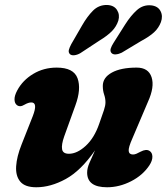

<svg xmlns="http://www.w3.org/2000/svg" viewBox="-20 -758 687 791"><path d="M596.5 -136Q607.5 -129 607.8 -112.5Q608 -96 595.5 -77Q568.5 -36 520 -11.2Q471.5 13.5 421 13.5Q339 13.5 339 -47Q339 -65.5 349 -88.2Q359 -111 371.5 -138.5Q313 -54.5 250.8 -20.5Q188.5 13.5 129.5 13.5Q83 13.5 63.5 -9.8Q44 -33 46.5 -73Q49 -113 69 -163L115 -279.5Q137 -336 109 -336Q97 -336 80.5 -326.5Q62 -315 49 -325.5Q40 -333 39.8 -348.5Q39.5 -364 51 -385.5Q73.5 -427.5 116.8 -453.5Q160 -479.5 213.5 -479.5Q283.5 -479.5 299.5 -435.5Q315.5 -391.5 290.5 -323.5L244.5 -196Q232.5 -162 235.8 -143.2Q239 -124.5 264 -124.5Q297.5 -124.5 333 -157Q368.5 -189.5 388.5 -247.5Q402 -285.5 408.2 -304.2Q414.5 -323 414.5 -336.5Q414.5 -352.5 409 -368.5Q403.5 -384.5 403.5 -404Q403.5 -438.5 440.8 -459Q478 -479.5 543 -479.5Q591.5 -479.5 604.5 -439.8Q617.5 -400 589.5 -338.5L525.5 -188Q508.5 -150 510.2 -135.8Q512 -121.5 528 -121.5Q534.5 -121.5 541.8 -124.5Q549 -127.5 559 -133Q582.5 -145.5 596.5 -136ZM318 -653Q339.5 -690.5 363.2 -714.2Q387 -738 421 -737.5Q449.5 -736.5 462 -717Q474.5 -697.5 467.5 -673Q459.5 -648.5 441.2 -629.8Q423 -611 388.5 -590L311 -539Q299 -532 286.8 -530.5Q274.5 -529 268 -535Q261 -542.5 263.8 -552.8Q266.5 -563 273.5 -576ZM495.5 -657Q519 -694 544.2 -716.5Q569.5 -739 602.5 -736Q630.5 -733 641.2 -712.5Q652 -692 643 -667Q634 -643 615 -625.2Q596 -607.5 560.5 -588.5L481.5 -541Q469.5 -535 457.2 -534Q445 -533 439 -540Q433 -547.5 436.2 -558Q439.5 -568.5 447.5 -581Z"/></svg>

Font: Fraunces 9pt S100
Style: Bold Italic
Weight: 700
Italic angle: -16°
Version: Version 1.000; ttfautohint (v1.8.3)